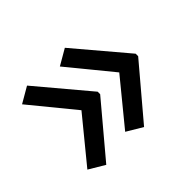

<svg xmlns="http://www.w3.org/2000/svg" viewBox="-100 -619 711 711"><g transform="rotate(-45 255.0 -263.5)"><path d="M470 -257 300 -56 238 -93 378 -264 238 -435 300 -471 470 -270ZM271 -257 102 -56 40 -93 180 -264 40 -435 102 -471 271 -270Z"/></g></svg>

Font: Noto Sans Adlam Unjoined
Style: Regular
Weight: 400
Designer: Mark Jamra, Neil Patel
Foundry: JamraPatel LLC
Version: Version 3.001